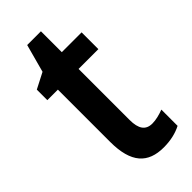

<svg xmlns="http://www.w3.org/2000/svg" viewBox="-217 -705 761 761"><g transform="rotate(-45 163.0 -325.0)"><path d="M244 -89C207 -89 190 -113 190 -163V-449H301V-543H190V-660H113L81 -542L15 -508V-449H74V-156C74 -38 121 10 209 10C248 10 281 2 308 -12V-103C287 -95 264 -89 244 -89Z"/></g></svg>

Font: Noto Sans Lao Condensed SemiBold
Style: Regular
Weight: 600
Width: 3
Designer: Monotype Design Team
Foundry: Monotype Imaging Inc.
Version: Version 2.003